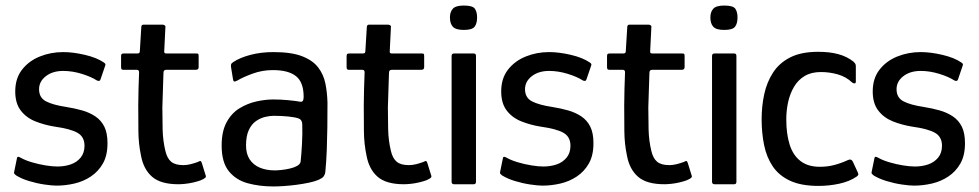

<svg xmlns="http://www.w3.org/2000/svg" viewBox="-20 -665 3534 693"><path d="M41 -93Q42 -100 46.5 -99Q51 -98 56 -95Q72 -86 96 -79Q120 -72 144.5 -68Q169 -64 187 -64Q213 -64 235 -71.5Q257 -79 271 -96Q285 -113 285 -139Q285 -171 260 -185.5Q235 -200 177 -208Q140 -214 107.5 -227Q75 -240 55 -266Q35 -292 35 -335Q35 -382 59.5 -413.5Q84 -445 123.5 -461Q163 -477 208 -477Q244 -477 286.5 -467Q329 -457 354 -440Q360 -436 360.5 -433.5Q361 -431 359 -426L343 -379Q340 -369 329 -375Q309 -388 275 -398.5Q241 -409 208 -409Q170 -409 145.5 -390Q121 -371 121 -343Q121 -312 146.5 -299Q172 -286 219 -279Q250 -274 276.5 -266.5Q303 -259 324 -245Q345 -231 356.5 -208Q368 -185 368 -148Q368 -104 351.5 -75Q335 -46 308 -28Q281 -10 248.5 -2.5Q216 5 184 5Q168 5 140.5 1Q113 -3 85 -11.5Q57 -20 38 -32Q34 -35 32 -37.5Q30 -40 31 -44Z M624 0Q560 0 529 -27Q498 -54 489 -103Q480 -145 479.5 -191Q479 -237 479 -285Q479 -317 480 -345Q481 -373 482 -404Q482 -413 474 -413H426Q421 -413 419 -415Q417 -417 417 -423V-462Q417 -468 419 -470Q421 -472 427 -472H476Q482 -472 483.5 -475Q485 -478 485 -485L490 -567Q490 -576 498 -576H567Q571 -576 574.5 -573.5Q578 -571 577 -567L573 -485Q572 -477 573.5 -474.5Q575 -472 580 -472H687Q694 -472 695.5 -470.5Q697 -469 697 -461V-423Q697 -418 694.5 -415.5Q692 -413 686 -413H580Q575 -413 572.5 -410.5Q570 -408 570 -401Q569 -371 568 -340Q567 -309 566 -277Q566 -238 567 -197.5Q568 -157 577 -120Q583 -94 597.5 -81.5Q612 -69 642 -69Q655 -69 668.5 -72.5Q682 -76 693 -80Q702 -85 704.5 -83.5Q707 -82 709 -75L722 -33Q725 -27 720.5 -23Q716 -19 704 -14Q693 -10 678 -6.5Q663 -3 648.5 -1.5Q634 0 624 0Z M967 8Q917 8 874.5 -3.5Q832 -15 806 -47Q780 -79 780 -140Q780 -191 798 -224Q816 -257 845 -274.5Q874 -292 906 -299Q938 -306 966 -306Q993 -306 1019.5 -303.5Q1046 -301 1063 -298Q1076 -295 1076 -315Q1076 -368 1048.5 -390Q1021 -412 965 -412Q927 -412 892.5 -399.5Q858 -387 836 -374Q828 -370 825 -371Q822 -372 821 -379L814 -422Q813 -431 814.5 -434Q816 -437 822 -441Q846 -457 884 -467Q922 -477 967 -477Q1032 -477 1070.5 -462Q1109 -447 1128.5 -421.5Q1148 -396 1154.5 -363.5Q1161 -331 1162 -295Q1162 -247 1161.5 -205.5Q1161 -164 1159.5 -124Q1158 -84 1154 -42Q1152 -33 1147.5 -27.5Q1143 -22 1130 -16Q1116 -10 1094.5 -5.5Q1073 -1 1050 2Q1027 5 1005 6.5Q983 8 967 8ZM972 -50Q981 -50 995.5 -51.5Q1010 -53 1025.5 -56.5Q1041 -60 1052 -66Q1063 -72 1065 -81Q1068 -109 1070 -146Q1072 -183 1071 -215Q1071 -232 1059 -237Q1046 -242 1020.5 -244.5Q995 -247 968 -247Q954 -247 937 -243Q920 -239 904 -228Q888 -217 878 -195.5Q868 -174 868 -140Q868 -110 881 -90Q894 -70 917.5 -60Q941 -50 972 -50Z M1438 0Q1374 0 1343 -27Q1312 -54 1303 -103Q1294 -145 1293.5 -191Q1293 -237 1293 -285Q1293 -317 1294 -345Q1295 -373 1296 -404Q1296 -413 1288 -413H1240Q1235 -413 1233 -415Q1231 -417 1231 -423V-462Q1231 -468 1233 -470Q1235 -472 1241 -472H1290Q1296 -472 1297.5 -475Q1299 -478 1299 -485L1304 -567Q1304 -576 1312 -576H1381Q1385 -576 1388.5 -573.5Q1392 -571 1391 -567L1387 -485Q1386 -477 1387.5 -474.5Q1389 -472 1394 -472H1501Q1508 -472 1509.5 -470.5Q1511 -469 1511 -461V-423Q1511 -418 1508.5 -415.5Q1506 -413 1500 -413H1394Q1389 -413 1386.5 -410.5Q1384 -408 1384 -401Q1383 -371 1382 -340Q1381 -309 1380 -277Q1380 -238 1381 -197.5Q1382 -157 1391 -120Q1397 -94 1411.5 -81.5Q1426 -69 1456 -69Q1469 -69 1482.5 -72.5Q1496 -76 1507 -80Q1516 -85 1518.5 -83.5Q1521 -82 1523 -75L1536 -33Q1539 -27 1534.5 -23Q1530 -19 1518 -14Q1507 -10 1492 -6.5Q1477 -3 1462.5 -1.5Q1448 0 1438 0Z M1702 -602Q1702 -580 1693 -568.5Q1684 -557 1654 -557Q1625 -557 1614.5 -568.5Q1604 -580 1604 -602Q1604 -622 1614.5 -633.5Q1625 -645 1654 -645Q1686 -645 1694 -633.5Q1702 -622 1702 -602ZM1698 -9Q1698 0 1690 0H1619Q1610 0 1610 -9V-463Q1610 -472 1619 -472H1690Q1698 -472 1698 -463Z M1795 -93Q1796 -100 1800.5 -99Q1805 -98 1810 -95Q1826 -86 1850 -79Q1874 -72 1898.5 -68Q1923 -64 1941 -64Q1967 -64 1989 -71.5Q2011 -79 2025 -96Q2039 -113 2039 -139Q2039 -171 2014 -185.5Q1989 -200 1931 -208Q1894 -214 1861.5 -227Q1829 -240 1809 -266Q1789 -292 1789 -335Q1789 -382 1813.5 -413.5Q1838 -445 1877.5 -461Q1917 -477 1962 -477Q1998 -477 2040.5 -467Q2083 -457 2108 -440Q2114 -436 2114.5 -433.5Q2115 -431 2113 -426L2097 -379Q2094 -369 2083 -375Q2063 -388 2029 -398.5Q1995 -409 1962 -409Q1924 -409 1899.5 -390Q1875 -371 1875 -343Q1875 -312 1900.5 -299Q1926 -286 1973 -279Q2004 -274 2030.5 -266.5Q2057 -259 2078 -245Q2099 -231 2110.5 -208Q2122 -185 2122 -148Q2122 -104 2105.5 -75Q2089 -46 2062 -28Q2035 -10 2002.5 -2.5Q1970 5 1938 5Q1922 5 1894.5 1Q1867 -3 1839 -11.5Q1811 -20 1792 -32Q1788 -35 1786 -37.5Q1784 -40 1785 -44Z M2378 0Q2314 0 2283 -27Q2252 -54 2243 -103Q2234 -145 2233.5 -191Q2233 -237 2233 -285Q2233 -317 2234 -345Q2235 -373 2236 -404Q2236 -413 2228 -413H2180Q2175 -413 2173 -415Q2171 -417 2171 -423V-462Q2171 -468 2173 -470Q2175 -472 2181 -472H2230Q2236 -472 2237.5 -475Q2239 -478 2239 -485L2244 -567Q2244 -576 2252 -576H2321Q2325 -576 2328.5 -573.5Q2332 -571 2331 -567L2327 -485Q2326 -477 2327.5 -474.5Q2329 -472 2334 -472H2441Q2448 -472 2449.5 -470.5Q2451 -469 2451 -461V-423Q2451 -418 2448.5 -415.5Q2446 -413 2440 -413H2334Q2329 -413 2326.5 -410.5Q2324 -408 2324 -401Q2323 -371 2322 -340Q2321 -309 2320 -277Q2320 -238 2321 -197.5Q2322 -157 2331 -120Q2337 -94 2351.5 -81.5Q2366 -69 2396 -69Q2409 -69 2422.5 -72.5Q2436 -76 2447 -80Q2456 -85 2458.5 -83.5Q2461 -82 2463 -75L2476 -33Q2479 -27 2474.5 -23Q2470 -19 2458 -14Q2447 -10 2432 -6.5Q2417 -3 2402.5 -1.5Q2388 0 2378 0Z M2642 -602Q2642 -580 2633 -568.5Q2624 -557 2594 -557Q2565 -557 2554.5 -568.5Q2544 -580 2544 -602Q2544 -622 2554.5 -633.5Q2565 -645 2594 -645Q2626 -645 2634 -633.5Q2642 -622 2642 -602ZM2638 -9Q2638 0 2630 0H2559Q2550 0 2550 -9V-463Q2550 -472 2559 -472H2630Q2638 -472 2638 -463Z M2934 6Q2872 6 2832 -12.5Q2792 -31 2769.5 -64Q2747 -97 2738 -141Q2729 -185 2729 -235Q2729 -282 2738.5 -325.5Q2748 -369 2770.5 -403.5Q2793 -438 2832.5 -458Q2872 -478 2933 -478Q2975 -478 3006 -469.5Q3037 -461 3060 -443Q3066 -437 3067.5 -434Q3069 -431 3069 -425V-371Q3069 -364 3064.5 -364Q3060 -364 3056 -367Q3034 -388 3004 -396.5Q2974 -405 2943 -405Q2908 -405 2884 -390.5Q2860 -376 2845.5 -351Q2831 -326 2824.5 -296Q2818 -266 2818 -234Q2818 -182 2830 -143.5Q2842 -105 2869 -84Q2896 -63 2939 -63Q2967 -63 2991.5 -69.5Q3016 -76 3040 -87Q3052 -93 3058 -82L3076 -43Q3079 -37 3077.5 -33.5Q3076 -30 3071 -27Q3046 -10 3009.5 -2Q2973 6 2934 6Z M3136 -93Q3137 -100 3141.5 -99Q3146 -98 3151 -95Q3167 -86 3191 -79Q3215 -72 3239.5 -68Q3264 -64 3282 -64Q3308 -64 3330 -71.5Q3352 -79 3366 -96Q3380 -113 3380 -139Q3380 -171 3355 -185.5Q3330 -200 3272 -208Q3235 -214 3202.5 -227Q3170 -240 3150 -266Q3130 -292 3130 -335Q3130 -382 3154.5 -413.5Q3179 -445 3218.5 -461Q3258 -477 3303 -477Q3339 -477 3381.5 -467Q3424 -457 3449 -440Q3455 -436 3455.5 -433.5Q3456 -431 3454 -426L3438 -379Q3435 -369 3424 -375Q3404 -388 3370 -398.5Q3336 -409 3303 -409Q3265 -409 3240.5 -390Q3216 -371 3216 -343Q3216 -312 3241.5 -299Q3267 -286 3314 -279Q3345 -274 3371.5 -266.5Q3398 -259 3419 -245Q3440 -231 3451.5 -208Q3463 -185 3463 -148Q3463 -104 3446.5 -75Q3430 -46 3403 -28Q3376 -10 3343.5 -2.5Q3311 5 3279 5Q3263 5 3235.5 1Q3208 -3 3180 -11.5Q3152 -20 3133 -32Q3129 -35 3127 -37.5Q3125 -40 3126 -44Z"/></svg>

Font: Glory Thin Medium
Style: Regular
Weight: 500
Version: Version 1.011